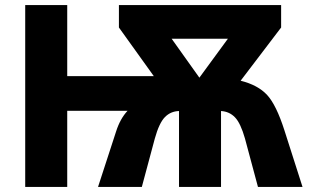

<svg xmlns="http://www.w3.org/2000/svg" viewBox="-20 -734 1240 754"><path d="M654 -582H875L763 -429ZM244 0V-299H481Q452 -268 436 -218L365 0H537L588 -190Q605 -251 627.5 -274Q650 -297 683 -298V0H848V-298Q881 -296 903 -273Q925 -250 942 -190L993 0H1168L1097 -222Q1065 -322 1029 -361Q993 -400 925 -417L1084 -626V-714H447V-626L584 -435H244V-714H79V0Z"/></svg>

Font: Noto Sans Mono UI ExtraBold
Style: Regular
Weight: 800
Designer: Monotype Design team
Foundry: Monotype Imaging Inc.
Version: 1.000